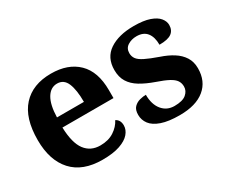

<svg xmlns="http://www.w3.org/2000/svg" viewBox="-96 -804 1251 1068"><g transform="rotate(-30 529.5 -269.5)"><path d="M306 10Q179 10 113 -62.5Q47 -135 47 -265Q47 -406 112 -477.5Q177 -549 295 -549Q404 -549 466.5 -488Q529 -427 529 -308V-257H201Q204 -157 238.5 -111Q273 -65 335 -65Q387 -65 423 -88.5Q459 -112 476 -146Q490 -139 496.5 -126.5Q503 -114 503 -97Q503 -69 482 -44.5Q461 -20 417.5 -5Q374 10 306 10ZM376 -321Q376 -398 358 -441Q340 -484 297 -484Q255 -484 230 -442.5Q205 -401 203 -321Z M802 10Q730 10 685.5 -5.5Q641 -21 621 -47.5Q601 -74 601 -107Q601 -140 617 -156Q633 -172 655 -177.5Q677 -183 694 -183Q694 -121 723.5 -85Q753 -49 802 -49Q854 -49 877.5 -69Q901 -89 901 -117Q901 -139 890 -155.5Q879 -172 852 -186.5Q825 -201 778 -217Q724 -236 687 -258.5Q650 -281 630.5 -312.5Q611 -344 611 -389Q611 -469 670 -508.5Q729 -548 826 -548Q889 -548 927.5 -534.5Q966 -521 983.5 -499.5Q1001 -478 1001 -455Q1001 -421 977.5 -403.5Q954 -386 899 -386Q899 -436 877 -463.5Q855 -491 811 -491Q779 -491 754.5 -475.5Q730 -460 730 -429Q730 -408 741.5 -392Q753 -376 783 -361Q813 -346 867 -327Q912 -312 946 -290.5Q980 -269 999.5 -238.5Q1019 -208 1019 -166Q1019 -83 962.5 -36.5Q906 10 802 10Z"/></g></svg>

Font: Noto Serif Tamil
Style: Italic
Weight: 400
Italic angle: -12°
Designer: Indian Type Foundry, Tom Grace, and the Monotype Design Team
Foundry: Monotype Imaging Inc.
Version: Version 2.003